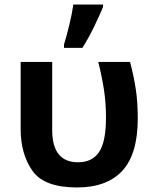

<svg xmlns="http://www.w3.org/2000/svg" viewBox="-20 -817 680 846"><path d="M319 9Q451 9 519 -64.5Q587 -138 587 -295Q587 -366 578.5 -423Q570 -480 553 -544H413Q429 -480 438 -422Q447 -364 447 -299Q447 -192 416.5 -147Q386 -102 324 -102Q210 -102 210 -244V-544H71V-248Q71 -139 122.5 -65Q174 9 319 9ZM262 -606H343Q372 -652 395 -700Q418 -748 434 -786V-797H303Q298 -759 285.5 -707.5Q273 -656 262 -621Z"/></svg>

Font: Noto Sans UI
Style: Bold
Weight: 700
Designer: Monotype Design Team
Foundry: Monotype Imaging Inc.
Version: Version 1.901